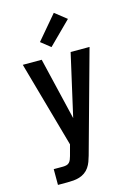

<svg xmlns="http://www.w3.org/2000/svg" viewBox="-143 -840 786 1128"><g transform="rotate(-15 250.0 -276.5)"><path d="M64 215V119H121Q131 119 141.5 116.5Q152 114 159 106.5Q166 99 169.5 89.5Q173 80 176 70L194 3L47 -520H162L252 -141L338 -520H453L283 95Q278 113 271.5 130.5Q265 148 254.5 163.5Q244 179 228.5 190Q213 201 195 206.5Q177 212 158.5 213.5Q140 215 121 215ZM237 -577 179 -623 302 -768 373 -712Z"/></g></svg>

Font: Iosevka Algr
Style: Bold
Weight: 700
Monospace: yes
Designer: Belleve Invis
Foundry: Belleve Invis
Version: Version 26.0.2; ttfautohint (v1.8.3)